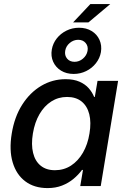

<svg xmlns="http://www.w3.org/2000/svg" viewBox="-20 -936 635 966"><path d="M219.2 10.3Q152.3 10.3 107.2 -23.7Q62 -57.6 43.7 -119.4Q25.4 -181.2 39.1 -264.2Q52.7 -348.1 91.8 -409.4Q130.9 -470.7 187.5 -504.2Q244.1 -537.6 310.1 -537.6Q351.1 -537.6 379.6 -525.1Q408.2 -512.7 426.3 -492.2Q444.3 -471.7 453.6 -448.2H457L470.7 -529.3H574.2L486.8 0H383.8L397.5 -81.1H392.6Q374.5 -56.6 349.6 -35.9Q324.7 -15.1 292.2 -2.4Q259.8 10.3 219.2 10.3ZM256.3 -79.6Q301.3 -79.6 337.2 -102.8Q373 -126 397.2 -167.7Q421.4 -209.5 430.2 -264.6Q439.5 -320.3 429.2 -361.3Q418.9 -402.3 390.6 -425.3Q362.3 -448.2 317.4 -448.2Q273.4 -448.2 238 -425.5Q202.6 -402.8 178.7 -361.8Q154.8 -320.8 145.5 -264.6Q136.2 -208.5 146.5 -166.7Q156.7 -125 184.8 -102.3Q212.9 -79.6 256.3 -79.6ZM347.7 -823.2 434.6 -915.5H534.7L424.8 -823.2ZM350.6 -564Q314 -564 287.1 -580.6Q260.3 -597.2 247.6 -625.2Q234.9 -653.3 240.7 -687Q246.1 -717.8 265.6 -742.7Q285.2 -767.6 314.5 -782Q343.8 -796.4 377.4 -796.4Q414.1 -796.4 440.9 -780Q467.8 -763.7 480.5 -735.6Q493.2 -707.5 487.8 -673.8Q482.4 -643.1 462.6 -617.9Q442.9 -592.8 413.6 -578.4Q384.3 -564 350.6 -564ZM355 -625Q378.4 -625 397.2 -640.9Q416 -656.7 420.4 -679.7Q424.8 -703.1 411.1 -719.5Q397.5 -735.8 373.5 -735.8Q350.1 -735.8 331.1 -720Q312 -704.1 308.1 -680.7Q304.2 -657.2 317.6 -641.1Q331.1 -625 355 -625Z"/></svg>

Font: Inter 24pt Medium
Style: Italic
Weight: 500
Italic angle: -9.3988°
Designer: Rasmus Andersson
Foundry: rsms
Version: Version 4.001;git-66647c0bb